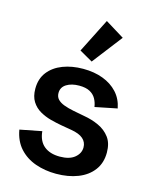

<svg xmlns="http://www.w3.org/2000/svg" viewBox="-121 -885 775 977"><g transform="rotate(15 266.0 -397.0)"><path d="M269.5 12.2Q210.9 12.2 160.4 -5.6Q109.9 -23.4 75.9 -60.8Q42 -98.1 31.7 -156.7L146.5 -179.2Q151.4 -127.9 182.4 -102.5Q213.4 -77.1 265.1 -77.1Q316.4 -77.1 343.5 -99.6Q370.6 -122.1 370.6 -153.3Q370.6 -180.7 350.3 -198.7Q330.1 -216.8 285.6 -224.1L231.4 -233.4Q204.1 -238.3 173.8 -246.3Q143.6 -254.4 116.7 -269.8Q89.8 -285.2 73 -311.8Q56.2 -338.4 56.2 -379.4Q56.2 -431.6 84 -467.3Q111.8 -502.9 159.4 -521.2Q207 -539.6 266.6 -539.6Q324.7 -539.6 370.8 -522.2Q417 -504.9 447.5 -471.7Q478 -438.5 487.3 -390.1L371.1 -366.7Q367.7 -390.1 356.9 -409.4Q346.2 -428.7 325 -440.2Q303.7 -451.7 269 -451.7Q228.5 -451.7 202.1 -435.3Q175.8 -418.9 175.8 -388.7Q175.8 -368.7 187.7 -355.7Q199.7 -342.8 221.7 -334.5Q243.7 -326.2 273.4 -320.3L332 -309.1Q373.5 -302.2 410.2 -285.4Q446.8 -268.6 469.5 -238.3Q492.2 -208 492.2 -158.7Q492.2 -104 463.4 -65.7Q434.6 -27.3 384.3 -7.6Q334 12.2 269.5 12.2ZM297.4 -586.4 228 -626 318.8 -805.7 418.9 -744.1Z"/></g></svg>

Font: Schibsted Grotesk SemiBold
Style: Regular
Weight: 600
Designer: Bakken & Baeck AS, Henrik Kongsvoll
Foundry: Schibsted ASA
Version: Version 1.100;gftools[0.9.25]